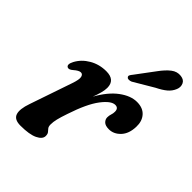

<svg xmlns="http://www.w3.org/2000/svg" viewBox="-209 -822 940 940"><g transform="rotate(45 260.5 -352.0)"><path d="M64 -353.5Q49 -361.5 64.5 -391Q84.5 -428.5 123.8 -451.2Q163 -474 211 -474Q272 -474 272 -419.5Q272 -403 266.2 -382.2Q260.5 -361.5 252 -339Q289 -406 334.8 -440Q380.5 -474 423.5 -474Q465 -474 486.8 -449.2Q508.5 -424.5 507 -385Q505.5 -336 479.8 -308.8Q454 -281.5 420.5 -281.5Q395.5 -281.5 384.5 -292.5Q373.5 -303.5 373.5 -317.5Q373.5 -329.5 377.2 -340.5Q381 -351.5 381 -363.5Q381 -388.5 358.5 -388.5Q330.5 -388.5 294 -340.5Q257.5 -292.5 224 -191Q212 -156 207 -135Q202 -114 202 -97Q202 -82 208 -74.8Q214 -67.5 219.8 -60.8Q225.5 -54 225.5 -40Q225.5 -18 194.5 -3Q163.5 12 102 12Q59 12 49.8 -15.2Q40.5 -42.5 59 -95L134 -314.5Q147 -352 143.2 -367Q139.5 -382 127 -382Q113.5 -382 92 -363Q75 -348 64 -353.5ZM386.5 -649.5Q410.5 -682.5 434 -700.8Q457.5 -719 485 -715.5Q509.5 -712.5 517.2 -694.5Q525 -676.5 517 -657Q508 -634.5 489 -618.5Q470 -602.5 438.5 -587L334.5 -525.5Q326 -522 318 -522Q310 -522 306.5 -527Q301.5 -532.5 305 -539.2Q308.5 -546 314.5 -553Z"/></g></svg>

Font: Fraunces 9pt SemiBold
Style: Italic
Weight: 600
Italic angle: -16°
Version: Version 1.000;[b76b70a41]